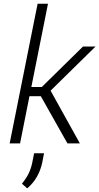

<svg xmlns="http://www.w3.org/2000/svg" viewBox="-20 -782 541 1047"><path d="M202.6 -257.3H140.6L89.4 0H32.7L185.1 -761.7H241.7L150.9 -307.6H208L432.6 -528.3H501L255.9 -287.6L415.5 0H347.7ZM210.4 104Q201.2 147.5 180.7 182.9Q160.2 218.3 128.4 245.1L99.6 219.7Q122.6 191.4 135.7 165Q148.9 138.7 155.8 105L166 53.7H220.2Z"/></svg>

Font: Franko
Style: Light Italic
Weight: 300
Designer: Google
Version: Version 1.200310; 2013